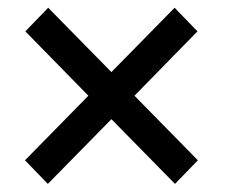

<svg xmlns="http://www.w3.org/2000/svg" viewBox="-20 -568 573 488"><path d="M43.5 -160.6 204.6 -324.7 44.4 -488.3 102.5 -548.3 263.2 -384.8 423.8 -548.3 481.9 -488.3 321.8 -324.7 482.9 -160.6 424.8 -100.6 263.2 -265.1 101.6 -100.6Z"/></svg>

Font: RobotoSquareBracket
Style: Square-Bracket
Weight: 400
Version: Version 2.137; 2017